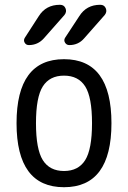

<svg xmlns="http://www.w3.org/2000/svg" viewBox="-20 -780 540 810"><path d="M272.5 -589.8Q260.7 -589.8 254.4 -600.1Q248 -610.4 254.9 -621.1L314.5 -711.9Q344.7 -759.8 402.3 -759.8H403.3Q419.9 -759.8 426.3 -745.1Q432.6 -730.5 421.9 -716.8L335 -618.2Q310.5 -589.8 272.5 -589.8ZM233.4 -759.8Q250 -759.8 256.3 -745.1Q262.7 -730.5 252 -716.8L165 -618.2Q139.6 -589.8 101.6 -589.8Q89.8 -589.8 84 -600.1Q78.1 -610.4 85 -621.1L143.6 -711.9Q173.8 -759.8 232.4 -759.8ZM339.4 -415.5Q310.5 -460.9 250 -460.9Q189.5 -460.9 160.6 -415.5Q131.8 -370.1 131.8 -260.3Q131.8 -150.4 160.6 -104.5Q189.5 -58.6 250 -58.6Q310.5 -58.6 339.4 -104.5Q368.2 -150.4 368.2 -260.3Q368.2 -370.1 339.4 -415.5ZM450.2 -260.3Q450.2 9.8 250 9.8Q49.8 9.8 49.8 -260.3Q49.8 -530.3 250 -530.3Q450.2 -530.3 450.2 -260.3Z"/></svg>

Font: Rounded Mgen+ 1m regular
Style: Regular
Weight: 400
Designer: [Source Han Sans]
Ryoko NISHIZUKA  (kana & ideographs); Paul D. Hunt (Latin, Greek & Cyrillic); Wenlong ZHANG  (bopomofo
Version: Version 1.059.20150602